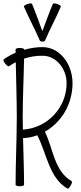

<svg xmlns="http://www.w3.org/2000/svg" viewBox="-53 -1091 480 1133"><path d="M214 -854C242 -921 278 -985 306 -1052C308 -1056 298 -1063 285 -1067C272 -1072 260 -1072 259 -1068C236 -1015 218 -961 197 -907C177 -961 158 -1015 136 -1068C134 -1072 123 -1072 109 -1067C96 -1063 87 -1056 88 -1052C117 -985 152 -921 181 -854C183 -848 190 -845 198 -846C202 -844 211 -847 214 -854ZM0 -700C13 -709 26 -717 40 -724C42 -616 46 -508 46 -400C46 -267 39 -133 39 0C39 4 50 8 64 8C78 8 89 4 89 0C89 -92 85 -184 83 -276C113 -277 141 -283 167 -293C224 -182 237 -41 345 22C349 24 357 16 364 4C371 -8 374 -19 370 -22C267 -81 262 -211 212 -314C310 -369 375 -477 375 -600C375 -711 302 -813 197 -813C161 -813 124 -807 89 -797V-800C89 -804 78 -808 64 -808C50 -808 39 -804 39 -800C39 -793 39 -786 39 -780C14 -769 -10 -756 -32 -740C-35 -737 -31 -726 -22 -715C-13 -704 -3 -697 0 -700ZM81 -400C81 -515 87 -630 89 -745C124 -756 160 -763 197 -762C279 -763 340 -685 340 -600C340 -455 226 -335 82 -326C82 -350 81 -375 81 -400Z"/></svg>

Font: Nupuram Condensed Thin
Style: Regular
Weight: 100
Width: 3
Designer: Santhosh Thottingal (santhosh.thottingal@gmail.com)
Foundry: SMC
Version: Version 1.000